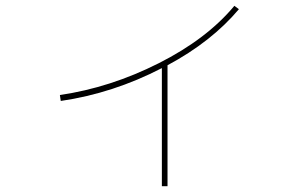

<svg xmlns="http://www.w3.org/2000/svg" viewBox="-20 -602 1040 662"><path d="M186.5 -274.4Q360.4 -299.8 526.9 -383.8Q693.4 -467.8 788.1 -582L803.7 -570.3Q709 -458 557.6 -377V40H538.1V-367.2Q370.1 -280.3 189.5 -253.9Z"/></svg>

Font: Mgen+ 1mn thin
Style: Regular
Weight: 100
Designer: [Source Han Sans]
Ryoko NISHIZUKA  (kana & ideographs); Paul D. Hunt (Latin, Greek & Cyrillic); Wenlong ZHANG  (bopomofo
Version: Version 1.059.20150602